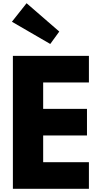

<svg xmlns="http://www.w3.org/2000/svg" viewBox="-20 -1172 620 1192"><path d="M145 -1152 348 -976 292 -899 54 -1037ZM532 -825V-660H248V-496H520V-331H248V-165H532V0H60V-825Z"/></svg>

Font: Hussar
Style: BoldWeb
Weight: 700
Foundry: Cannot Into Space Fonts
Version: Version 2.00